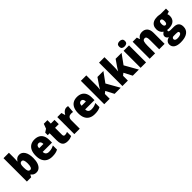

<svg xmlns="http://www.w3.org/2000/svg" viewBox="366 -2473 4411 4411"><g transform="rotate(-45 2571.0 -268.0)"><path d="M234.4 -759.8V-587.9Q234.4 -565.4 232.9 -539.1Q231.4 -512.7 228.5 -481.9H234.4Q256.8 -520.5 289.1 -541.7Q321.3 -563 368.2 -563Q448.2 -563 497.3 -488.3Q546.4 -413.6 546.4 -277.8Q546.4 -186.5 523.9 -122.3Q501.5 -58.1 460.4 -24.2Q419.4 9.8 363.3 9.8Q315.4 9.8 287.6 -6.8Q259.8 -23.4 234.4 -54.2H224.6L197.8 0H58.1V-759.8ZM303.7 -418.5Q279.8 -418.5 264.4 -405.8Q249 -393.1 241.7 -366.2Q234.4 -339.4 234.4 -297.4V-268.1Q234.4 -198.7 250.5 -166.7Q266.6 -134.8 305.2 -134.8Q335 -134.8 351.1 -171.1Q367.2 -207.5 367.2 -279.8Q367.2 -349.1 351.6 -383.8Q335.9 -418.5 303.7 -418.5Z M864.3 -562.5Q937.5 -562.5 990.2 -533.9Q1043 -505.4 1071 -449.2Q1099.1 -393.1 1099.1 -310.1V-225.1H796.4Q797.9 -175.8 824.5 -149.2Q851.1 -122.6 904.3 -122.6Q949.2 -122.6 987.1 -132.6Q1024.9 -142.6 1066.9 -165V-30.3Q1029.3 -9.3 985.1 0.2Q940.9 9.8 880.9 9.8Q798.8 9.8 740.7 -21.5Q682.6 -52.7 651.6 -115.7Q620.6 -178.7 620.6 -273.4Q620.6 -369.6 649.9 -433.8Q679.2 -498 733.6 -530.3Q788.1 -562.5 864.3 -562.5ZM869.6 -435.1Q839.8 -435.1 820.1 -413.6Q800.3 -392.1 798.3 -342.3H937.5Q937.5 -372.1 929.4 -392.8Q921.4 -413.6 906.2 -424.3Q891.1 -435.1 869.6 -435.1Z M1435.1 -135.7Q1455.6 -135.7 1475.1 -140.9Q1494.6 -146 1516.6 -154.8V-21Q1487.3 -6.8 1455.1 1.5Q1422.9 9.8 1378.9 9.8Q1324.7 9.8 1287.4 -9Q1250 -27.8 1231 -70.1Q1211.9 -112.3 1211.9 -182.1V-415H1150.4V-497.1L1228 -547.9L1271.5 -664.1H1389.2V-553.2H1508.8V-415H1389.2V-189.5Q1389.2 -162.6 1400.9 -149.2Q1412.6 -135.7 1435.1 -135.7Z M1901.9 -563Q1914.6 -563 1928.2 -561.5Q1941.9 -560.1 1953.6 -557.1L1938.5 -379.9Q1929.2 -382.8 1915.8 -384.5Q1902.3 -386.2 1881.3 -386.2Q1860.4 -386.2 1841.3 -380.9Q1822.3 -375.5 1807.6 -363Q1793 -350.6 1784.4 -329.1Q1775.9 -307.6 1775.9 -274.9V0H1599.6V-553.2H1732.4L1759.3 -464.8H1767.6Q1780.3 -489.7 1800.3 -512.2Q1820.3 -534.7 1846.4 -548.8Q1872.6 -563 1901.9 -563Z M2244.1 -562.5Q2317.4 -562.5 2370.1 -533.9Q2422.9 -505.4 2450.9 -449.2Q2479 -393.1 2479 -310.1V-225.1H2176.3Q2177.7 -175.8 2204.3 -149.2Q2231 -122.6 2284.2 -122.6Q2329.1 -122.6 2366.9 -132.6Q2404.8 -142.6 2446.8 -165V-30.3Q2409.2 -9.3 2365 0.2Q2320.8 9.8 2260.7 9.8Q2178.7 9.8 2120.6 -21.5Q2062.5 -52.7 2031.5 -115.7Q2000.5 -178.7 2000.5 -273.4Q2000.5 -369.6 2029.8 -433.8Q2059.1 -498 2113.5 -530.3Q2168 -562.5 2244.1 -562.5ZM2249.5 -435.1Q2219.7 -435.1 2200 -413.6Q2180.2 -392.1 2178.2 -342.3H2317.4Q2317.4 -372.1 2309.3 -392.8Q2301.3 -413.6 2286.1 -424.3Q2271 -435.1 2249.5 -435.1Z M2748.5 -759.8V-459.5Q2748.5 -423.8 2746.6 -384.5Q2744.6 -345.2 2739.7 -310.1H2743.2Q2754.4 -330.1 2768.3 -353.8Q2782.2 -377.4 2793.9 -393.6L2903.8 -553.2H3097.2L2926.8 -317.9L3106.4 0H2908.2L2803.2 -199.7L2748.5 -156.2V0H2571.8V-759.8Z M3338.9 -759.8V-459.5Q3338.9 -423.8 3336.9 -384.5Q3335 -345.2 3330.1 -310.1H3333.5Q3344.7 -330.1 3358.6 -353.8Q3372.6 -377.4 3384.3 -393.6L3494.1 -553.2H3687.5L3517.1 -317.9L3696.8 0H3498.5L3393.6 -199.7L3338.9 -156.2V0H3162.1V-759.8Z M3929.7 -553.2V0H3753.4V-553.2ZM3841.8 -775.9Q3884.8 -775.9 3910.4 -756.6Q3936 -737.3 3936 -690.9Q3936 -645.5 3909.9 -626.2Q3883.8 -606.9 3841.8 -606.9Q3799.8 -606.9 3774.2 -626.2Q3748.5 -645.5 3748.5 -690.9Q3748.5 -737.8 3773.4 -756.8Q3798.3 -775.9 3841.8 -775.9Z M4359.9 -563Q4438.5 -563 4485.6 -512.2Q4532.7 -461.4 4532.7 -359.9V0H4356.4V-305.2Q4356.4 -359.9 4344 -387.9Q4331.5 -416 4298.8 -416Q4254.9 -416 4239.5 -376Q4224.1 -335.9 4224.1 -247.6V0H4047.9V-553.2H4183.1L4205.1 -482.4H4213.4Q4228.5 -508.8 4249.5 -526.9Q4270.5 -544.9 4298.1 -554Q4325.7 -563 4359.9 -563Z M4821.8 240.2Q4713.9 240.2 4655.3 200.2Q4596.7 160.2 4596.7 85.9Q4596.7 39.6 4626.5 6.6Q4656.2 -26.4 4710.9 -40.5Q4685.5 -50.3 4668 -73Q4650.4 -95.7 4650.4 -121.6Q4650.4 -150.9 4664.8 -170.4Q4679.2 -189.9 4713.9 -214.8Q4677.2 -234.9 4655.3 -276.6Q4633.3 -318.4 4633.3 -372.6Q4633.3 -433.1 4658.7 -475.3Q4684.1 -517.6 4732.9 -539.8Q4781.7 -562 4852.5 -562Q4867.7 -562 4885.5 -560.1Q4903.3 -558.1 4919.4 -555.7Q4935.5 -553.2 4944.8 -550.8H5127.9V-457.5L5059.6 -435.1Q5066.9 -419.4 5070.1 -403.6Q5073.2 -387.7 5073.2 -367.7Q5073.2 -277.8 5015.9 -228.5Q4958.5 -179.2 4848.6 -179.2Q4818.8 -179.2 4803.2 -183.6Q4799.3 -178.2 4795.7 -171.4Q4792 -164.6 4792 -156.2Q4792 -145.5 4801.5 -138.9Q4811 -132.3 4827.1 -129.6Q4843.3 -127 4861.8 -127H4957Q5037.6 -127 5079.1 -88.6Q5120.6 -50.3 5120.6 27.8Q5120.6 129.4 5043.5 184.8Q4966.3 240.2 4821.8 240.2ZM4832 121.6Q4868.2 121.6 4897.7 114.5Q4927.2 107.4 4944.8 93.3Q4962.4 79.1 4962.4 57.6Q4962.4 41.5 4953.1 33.2Q4943.8 24.9 4925.8 22Q4907.7 19 4881.3 19H4806.6Q4791 19 4778.6 25.6Q4766.1 32.2 4759 43.7Q4752 55.2 4752 70.3Q4752 94.2 4773.7 107.9Q4795.4 121.6 4832 121.6ZM4854 -288.1Q4877.4 -288.1 4889.9 -308.8Q4902.3 -329.6 4902.3 -370.6Q4902.3 -413.6 4890.4 -434.1Q4878.4 -454.6 4854 -454.6Q4829.1 -454.6 4816.9 -434.1Q4804.7 -413.6 4804.7 -371.6Q4804.7 -329.6 4816.7 -308.8Q4828.6 -288.1 4854 -288.1Z"/></g></svg>

Font: Open Sans SemiCondensed ExtraBold
Style: Regular
Weight: 800
Width: 4
Designer: Monotype Design Team
Foundry: Monotype Imaging Inc.
Version: Version 3.000